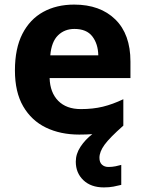

<svg xmlns="http://www.w3.org/2000/svg" viewBox="-20 -576 631 836"><path d="M413 111Q413 131 424 141Q435 151 452 151Q468 151 483 148Q498 145 508 142V229Q492 233 474 236.5Q456 240 432 240Q376 240 343 208.5Q310 177 310 128Q310 94 330.5 63Q351 32 382 8Q356 10 325 10Q243 10 180 -20.5Q117 -51 81 -113Q45 -175 45 -269Q45 -365 77.5 -428.5Q110 -492 168 -524Q226 -556 303 -556Q416 -556 482 -491.5Q548 -427 548 -308V-236H196Q198 -173 233.5 -137Q269 -101 332 -101Q385 -101 428 -111.5Q471 -122 517 -144V-29Q457 24 435 54.5Q413 85 413 111ZM304 -450Q261 -450 232.5 -422Q204 -394 199 -335H408Q407 -385 382 -417.5Q357 -450 304 -450Z"/></svg>

Font: Noto Sans Bamum
Style: Bold
Weight: 700
Designer: Monotype Design Team
Foundry: Monotype Imaging Inc.
Version: Version 2.002; ttfautohint (v1.8.4.7-5d5b)